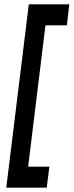

<svg xmlns="http://www.w3.org/2000/svg" viewBox="-20 -720 340 887"><path d="M196 147H9L113 -700H300L289 -603H190L110 50H208Z"/></svg>

Font: Kulim Park SemiBold
Style: Italic
Weight: 600
Italic angle: -8°
Designer: Noponies / Dale Sattler
Foundry: Noponies
Version: Version 1.000; ttfautohint (v1.8.3)